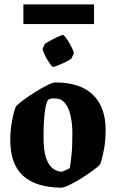

<svg xmlns="http://www.w3.org/2000/svg" viewBox="-20 -847 530 878"><path d="M261 11Q148 11 87.5 -41.5Q27 -94 27 -207Q27 -251 35 -294Q43 -337 52 -359Q62 -371 87 -389.5Q112 -408 141.5 -426.5Q171 -445 196.5 -457.5Q222 -470 233 -470Q347 -470 405 -413.5Q463 -357 463 -253Q463 -203 455 -161Q447 -119 438 -96Q428 -84 404 -66.5Q380 -49 351 -31Q322 -13 297 -1Q272 11 261 11ZM262 -62Q265 -62 274 -66Q283 -70 291 -74Q299 -78 299 -78Q303 -101 307 -138.5Q311 -176 311 -238Q311 -280 303 -316.5Q295 -353 277.5 -375Q260 -397 229 -397Q223 -397 217 -396.5Q211 -396 204 -393Q193 -389 186 -343Q179 -297 179 -222Q179 -157 191.5 -122.5Q204 -88 223.5 -75Q243 -62 262 -62ZM87 -737V-827H410V-737ZM184 -644Q185 -647 197 -654Q209 -661 224.5 -669Q240 -677 253 -682.5Q266 -688 268 -687Q273 -686 281.5 -674.5Q290 -663 299 -647Q308 -631 313.5 -618Q319 -605 317 -602L307 -580Q305 -577 293.5 -570.5Q282 -564 266.5 -557Q251 -550 238.5 -545.5Q226 -541 223 -541Q218 -542 209.5 -554Q201 -566 192.5 -581Q184 -596 179 -609Q174 -622 175 -625Z"/></svg>

Font: Grenze Gotisch ExtraBold
Style: Regular
Weight: 800
Designer: Renata Polastri
Foundry: Omnibus-Type
Version: Version 1.001